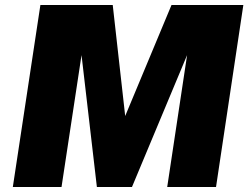

<svg xmlns="http://www.w3.org/2000/svg" viewBox="-20 -743 989 763"><path d="M31 0 140.5 -723H428L477.5 -282L661.5 -723H947L838.5 0H644.5L723.5 -524L504.5 0H365L304 -524L224.5 0Z"/></svg>

Font: Public Sans Thin Black
Style: Italic
Weight: 900
Italic angle: -8°
Version: Version 2.001